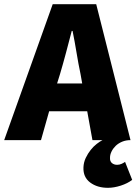

<svg xmlns="http://www.w3.org/2000/svg" viewBox="-40 -670 652 918"><path d="M353 -271 345 -316Q335 -363 326 -418Q317 -473 307 -522H303Q290 -472 275.5 -417.5Q261 -363 247 -316L233 -271ZM592 190Q570 207 537.5 217.5Q505 228 476 228Q425 228 391 202.5Q357 177 359 130Q360 106 370 85Q380 64 393.5 47Q407 30 422.5 18Q438 6 450 0H402L377 -138H195L156 0H-20L212 -650H420L584 0Q562 0 544 7.5Q526 15 513.5 27Q501 39 493.5 54Q486 69 486 84Q485 101 495 109.5Q505 118 520 118Q531 118 541 113.5Q551 109 558 104Z"/></svg>

Font: Kilde Sans Black
Style: Regular
Weight: 900
Italic angle: -3°
Designer: Paul D. Hunt
Foundry: Adobe Systems Incorporated
Version: Version 1.050;PS Version 1.000;hotconv 1.0.70;makeotf.lib2.5